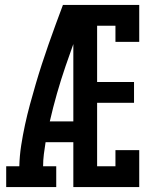

<svg xmlns="http://www.w3.org/2000/svg" viewBox="-20 -755 640 775"><path d="M5 0V-84H58Q59 -126 65.5 -168Q72 -210 81 -251.5Q90 -293 101 -333.5Q112 -374 124 -415Q136 -456 149 -496Q162 -536 176 -576Q190 -616 204.5 -655.5Q219 -695 234 -735H276V-721L323 -705Q282 -597 244.5 -487.5Q207 -378 181 -265H276V-181H164Q160 -157 157 -132.5Q154 -108 154 -84H207V0ZM276 0V-735H542V-586H446V-651H372V-424H521V-340H372V-84H446V-149H542V0Z"/></svg>

Font: Iosevka Curly Slab MdEx
Style: Regular
Weight: 500
Width: 7
Monospace: yes
Designer: Belleve Invis
Foundry: Belleve Invis
Version: Version 11.1.0; ttfautohint (v1.8.3)